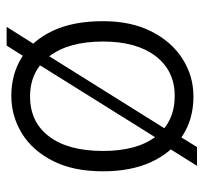

<svg xmlns="http://www.w3.org/2000/svg" viewBox="-38 -570 629 594"><g transform="rotate(90 277.0 -272.5)"><path d="M276 7.5Q209 7.5 156.8 -25Q104.5 -57.5 74.8 -120.8Q45 -184 45 -276Q45 -363 76.8 -425.8Q108.5 -488.5 161.5 -522.2Q214.5 -556 278 -556Q347.5 -556 399.5 -522.2Q451.5 -488.5 480.5 -425.8Q509.5 -363 509.5 -276Q509.5 -184 477.2 -120.8Q445 -57.5 391.8 -25Q338.5 7.5 276 7.5ZM278 -50.5Q357.5 -50.5 402 -109.8Q446.5 -169 446.5 -276Q446.5 -382 401.5 -440Q356.5 -498 276 -498Q198.5 -498 153.2 -439Q108 -380 108 -276Q108 -170 153.5 -110.2Q199 -50.5 278 -50.5ZM62.5 22 134.5 -92 153 -109 376 -465.5 382.5 -483 434.5 -567H492.5L431 -468.5L411.5 -449.5L183.5 -84.5L178 -69L120.5 22Z"/></g></svg>

Font: Spline Sans Light
Style: Regular
Weight: 300
Designer: Eben Sorkin, Mirko Velimirovic
Foundry: Sorkin Type
Version: Version 1.000; ttfautohint (v1.8.3)